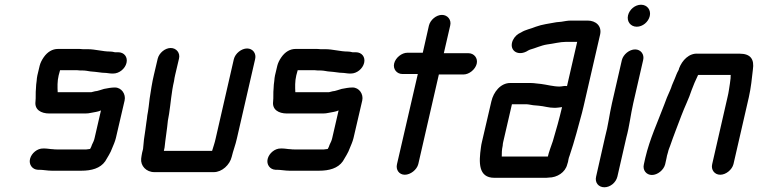

<svg xmlns="http://www.w3.org/2000/svg" viewBox="-20 -702 3206 812"><path d="M466 -332C450 -332 436 -329 420 -326C411 -324 392 -316 382 -316C377 -315 371 -313 366 -312H224C223 -333 222 -358 228 -383L234 -405H307C314 -404 320 -404 327 -404C340 -404 350 -402 362 -400L384 -398C397 -397 409 -394 421 -394C431 -394 444 -391 453 -391H459C484 -391 509 -411 515 -436C521 -461 505 -481 480 -481H466C458 -483 452 -484 446 -484C414 -484 383 -494 350 -494H330C323 -495 316 -495 310 -495H225C202 -495 181 -483 165 -460C156 -447 151 -436 148 -425L138 -383C136 -376 136 -368 135 -360L133 -344C133 -338 132 -332 132 -327C130 -310 132 -289 130 -272C126 -239 152 -222 189 -222H340C349 -222 358 -223 366 -225C380 -228 394 -229 407 -235L380 -118C378 -108 373 -98 369 -90C367 -84 364 -76 361 -72C354 -71 348 -70 345 -70H220C215 -70 209 -70 204 -71C194 -71 180 -74 169 -74H163C138 -75 113 -54 107 -30C101 -6 117 15 140 16H146C162 16 181 20 199 20H324C367 20 404 10 425 -20C435 -38 447 -54 455 -77C460 -89 466 -102 470 -118L507 -277C513 -304 494 -332 466 -332Z M647 -454 631 -386C623 -353 618 -318 613 -286C611 -268 607 -233 603 -214C602 -205 601 -195 599 -184L595 -154C590 -125 587 -99 585 -72L581 -56C579 -47 578 -38 577 -31C574 -1 598 26 633 26H884C919 26 952 -5 960 -39C966 -65 976 -89 982 -117L1059 -452C1065 -476 1049 -497 1025 -497C1001 -497 975 -476 969 -452L892 -116C888 -97 882 -81 877 -64H673L676 -78C679 -110 687 -158 690 -192L695 -220C702 -264 705 -313 716 -359C717 -368 719 -377 721 -386L737 -454C743 -478 726 -499 702 -499C678 -499 653 -478 647 -454Z M1471 -332C1455 -332 1441 -329 1425 -326C1416 -324 1397 -316 1387 -316C1382 -315 1376 -313 1371 -312H1229C1228 -333 1227 -358 1233 -383L1239 -405H1312C1319 -404 1325 -404 1332 -404C1345 -404 1355 -402 1367 -400L1389 -398C1402 -397 1414 -394 1426 -394C1436 -394 1449 -391 1458 -391H1464C1489 -391 1514 -411 1520 -436C1526 -461 1510 -481 1485 -481H1471C1463 -483 1457 -484 1451 -484C1419 -484 1388 -494 1355 -494H1335C1328 -495 1321 -495 1315 -495H1230C1207 -495 1186 -483 1170 -460C1161 -447 1156 -436 1153 -425L1143 -383C1141 -376 1141 -368 1140 -360L1138 -344C1138 -338 1137 -332 1137 -327C1135 -310 1137 -289 1135 -272C1131 -239 1157 -222 1194 -222H1345C1354 -222 1363 -223 1371 -225C1385 -228 1399 -229 1412 -235L1385 -118C1383 -108 1378 -98 1374 -90C1372 -84 1369 -76 1366 -72C1359 -71 1353 -70 1350 -70H1225C1220 -70 1214 -70 1209 -71C1199 -71 1185 -74 1174 -74H1168C1143 -75 1118 -54 1112 -30C1106 -6 1122 15 1145 16H1151C1167 16 1186 20 1204 20H1329C1372 20 1409 10 1430 -20C1440 -38 1452 -54 1460 -77C1465 -89 1471 -102 1475 -118L1512 -277C1518 -304 1499 -332 1471 -332Z M1794 -594 1768 -479H1703C1679 -479 1653 -458 1647 -434C1641 -410 1658 -389 1682 -389H1747L1659 -8C1653 16 1668 37 1692 37C1716 37 1743 16 1749 -8L1836 -387H1940C1964 -387 1990 -408 1996 -432C2002 -456 1985 -477 1961 -477H1857L1884 -594C1890 -618 1873 -639 1849 -639C1825 -639 1800 -618 1794 -594Z M2346 -336C2320 -336 2292 -344 2268 -347L2249 -349C2241 -350 2233 -351 2224 -351H2138C2097 -351 2067 -313 2058 -273L2018 -101C2016 -94 2015 -86 2014 -79C2005 -15 2002 50 2071 50H2281C2288 50 2296 50 2301 49C2336 49 2371 27 2379 -7C2382 -14 2383 -21 2384 -27C2385 -32 2386 -37 2389 -44C2400 -78 2408 -102 2418 -139C2427 -175 2440 -216 2448 -252L2518 -556C2526 -592 2500 -615 2465 -615H2395C2381 -615 2366 -612 2354 -610L2333 -608C2302 -602 2273 -599 2246 -589C2225 -580 2203 -577 2184 -565C2168 -558 2157 -548 2149 -532C2131 -492 2166 -464 2206 -484C2211 -487 2216 -490 2221 -492C2244 -498 2268 -510 2294 -514C2320 -517 2348 -525 2374 -525H2421L2378 -338C2366 -340 2358 -336 2346 -336ZM2106 -86C2106 -91 2107 -96 2108 -101L2145 -261H2204C2208 -261 2212 -261 2217 -260L2235 -257C2242 -256 2250 -256 2258 -255C2282 -253 2300 -246 2325 -246C2338 -246 2346 -248 2357 -249C2346 -202 2331 -148 2318 -105C2312 -88 2300 -55 2297 -40H2102C2102 -55 2102 -68 2106 -86Z M2610 -448 2568 -265C2557 -217 2552 -170 2539 -123L2501 45C2495 70 2511 90 2536 90C2561 90 2585 70 2591 45L2629 -121C2642 -168 2647 -217 2658 -265L2700 -448C2706 -472 2690 -493 2666 -493C2642 -493 2616 -472 2610 -448ZM2636 -637C2630 -611 2647 -589 2673 -589C2698 -589 2722 -609 2728 -634C2734 -660 2717 -682 2691 -682C2666 -682 2642 -662 2636 -637Z M2793 -7 2799 -34C2800 -39 2801 -47 2805 -58C2807 -68 2811 -77 2814 -85C2828 -126 2847 -174 2862 -214C2875 -249 2894 -286 2905 -321C2913 -342 2921 -362 2931 -382C2931 -383 2932 -384 2933 -385H3070C3071 -383 3069 -375 3070 -373L3067 -349C3064 -331 3062 -312 3057 -292L2992 -8C2986 16 3002 37 3026 37C3050 37 3076 16 3082 -8L3147 -291C3156 -331 3160 -371 3164 -407C3171 -452 3154 -475 3108 -475H2932C2894 -478 2865 -447 2852 -413C2852 -411 2851 -408 2849 -404C2842 -392 2839 -382 2834 -370C2829 -357 2822 -344 2818 -330L2813 -318C2806 -303 2795 -277 2789 -259C2762 -187 2728 -115 2709 -34L2703 -7C2697 17 2713 38 2737 38C2761 38 2787 17 2793 -7Z"/></svg>

Font: Electronic
Style: BlkIt
Weight: 900
Version: Version 1.011